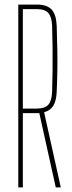

<svg xmlns="http://www.w3.org/2000/svg" viewBox="-20 -820 314 840"><path d="M60 0V-800H142Q185.5 -800 205.8 -778.2Q226 -756.5 228 -707Q230 -653 230.8 -602.8Q231.5 -552.5 230.8 -506.2Q230 -460 228 -418Q226.5 -379 213.2 -357.5Q200 -336 173 -329L246 0H224L152 -325H80V0ZM80 -345H141Q176.5 -345 191.5 -362Q206.5 -379 208 -418Q209.5 -466 210 -514.2Q210.5 -562.5 210 -610.8Q209.5 -659 208 -707Q206.5 -746 191.5 -763Q176.5 -780 142 -780H80Z"/></svg>

Font: Big Shoulders Thin
Style: Regular
Weight: 100
Designer: Patric King
Foundry: XO Type Co
Version: Version 2.002